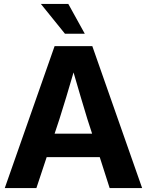

<svg xmlns="http://www.w3.org/2000/svg" viewBox="-20 -964 753 984"><path d="M4.4 0 259.8 -727.5H453.1L708.5 0H542L491.2 -158.7H219.2L166.5 0ZM259.8 -278.8H452.1L427.7 -354Q410.6 -409.7 393.6 -467.3Q376.5 -524.9 356.9 -592.8Q337.4 -524.9 319.8 -467.3Q302.2 -409.7 284.7 -354ZM313 -791 189.5 -943.8H330.1L414.6 -791Z"/></svg>

Font: Inter Display
Style: Bold
Weight: 700
Designer: Rasmus Andersson
Foundry: rsms
Version: Version 4.001;git-9221beed3